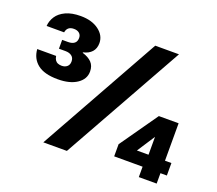

<svg xmlns="http://www.w3.org/2000/svg" viewBox="-119 -877 1175 1041"><g transform="rotate(20 468.0 -356.5)"><path d="M179 -348Q101 -348 62 -379Q23 -410 19 -464H128Q130 -450 136 -441Q142 -432 152 -428Q162 -424 174 -424Q193 -424 205 -434.5Q217 -445 217 -464Q217 -485 203 -495.5Q189 -506 167 -506H129V-557H163Q186 -557 199 -567Q212 -577 212 -598Q212 -615 200.5 -625Q189 -635 169 -635Q150 -635 139 -626Q128 -617 125 -599H24Q26 -629 43 -655Q60 -681 94.5 -697Q129 -713 180 -713Q245 -713 285 -683Q325 -653 325 -609Q325 -578 307.5 -558.5Q290 -539 258 -532V-529Q292 -519 311 -499.5Q330 -480 330 -447Q330 -403 289 -375.5Q248 -348 179 -348ZM223 0 614 -700H751L359 0ZM774 0V-60H610V-130L763 -348H877V-132H914V-60H877V0ZM715 -132H782V-235Z"/></g></svg>

Font: DM Sans 9pt ExtraBold
Style: Regular
Weight: 800
Version: Version 4.004;gftools[0.9.30]